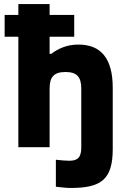

<svg xmlns="http://www.w3.org/2000/svg" viewBox="-20 -730 640 952"><path d="M71 -710V-656H3V-548H71V0H226V-291C226 -348 247 -373 305 -373C361 -373 383 -348 383 -291V1C383 51 365 67 323 67C302 67 285 65 257 62V196C295 200 311 202 331 202C480 202 539 161 539 9V-295C539 -442 479 -509 369 -509C311 -509 269 -489 234 -463H226V-548H348V-656H226V-710Z"/></svg>

Font: LT Wave Mono Black
Style: Regular
Weight: 900
Designer: Daniel Lyons
Version: Version 2.5 (Glyphs App)